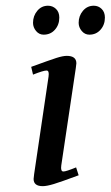

<svg xmlns="http://www.w3.org/2000/svg" viewBox="-20 -637 383 664"><path d="M87.9 -405.8Q151.9 -429.2 174.6 -436.5Q197.3 -443.8 210.9 -443.8Q244.1 -443.8 244.1 -418Q244.1 -413.6 242.2 -401.9L191.9 -64.9Q189 -43.9 199.2 -43.9Q208.5 -43.9 243.2 -58.1L252 -30.8Q191.4 -8.3 166.5 -0.7Q141.6 6.8 127.9 6.8Q96.2 6.8 96.2 -18.1Q96.2 -21.5 98.1 -35.2L147.9 -372.1Q150.9 -393.1 141.1 -393.1Q129.9 -393.1 94.2 -378.9ZM94.2 -558.1Q94.2 -582 108.9 -599.6Q123.5 -617.2 146 -617.2Q162.1 -617.2 173.6 -606.2Q185.1 -595.2 185.1 -576.2Q185.1 -551.3 169.9 -534.2Q154.8 -517.1 130.9 -517.1Q115.2 -517.1 104.7 -529.8Q94.2 -542.5 94.2 -558.1ZM252 -558.1Q252 -582 266.8 -599.6Q281.7 -617.2 304.2 -617.2Q320.3 -617.2 331.5 -606.2Q342.8 -595.2 342.8 -576.2Q342.8 -551.3 327.6 -534.2Q312.5 -517.1 289.1 -517.1Q273.4 -517.1 262.7 -529.8Q252 -542.5 252 -558.1Z"/></svg>

Font: Dehuti Alt
Style: Bold-Italic
Weight: 700
Version: Version 1.2